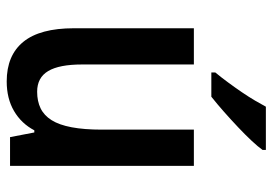

<svg xmlns="http://www.w3.org/2000/svg" viewBox="-138 -652 801 564"><g transform="rotate(90 262.0 -370.5)"><path d="M219.7 9.8Q143.1 9.8 103.3 -39.1Q63.5 -87.9 63.5 -187.5V-540H169.9V-211.4Q169.9 -144.5 189.2 -112.1Q208.5 -79.6 250 -79.6Q277.8 -79.6 298.8 -89.8Q319.8 -100.1 333.5 -122.1Q361.3 -166 361.3 -269.5V-540H467.8V0H383.3L369.6 -71.3H363.3Q343.3 -33.2 306.6 -11.7Q270 9.8 219.7 9.8ZM193.4 -591.3V-603Q208 -620.6 222.9 -640.9Q237.8 -661.1 251.5 -681.2Q265.1 -701.2 275.9 -719.5Q286.6 -737.8 293.9 -751.5H420.9V-741.7Q411.6 -728.5 394 -709.7Q376.5 -690.9 354.2 -669.9Q332 -648.9 308.8 -628.4Q285.6 -607.9 264.6 -591.3Z"/></g></svg>

Font: Open Sans
Style: Regular
Weight: 600
Width: 3
Foundry: Ascender Corporation
Version: Version 1.000